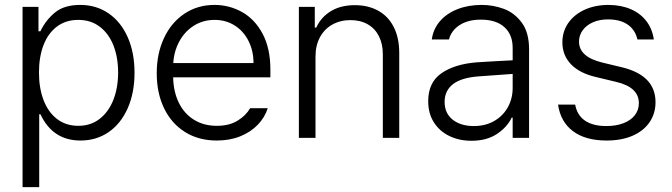

<svg xmlns="http://www.w3.org/2000/svg" viewBox="-20 -558 2719 777"><path d="M71.3 -530.3H135.7V-431.6H143.6Q165 -476.6 202.4 -507.3Q239.7 -538.1 304.7 -538.1Q369.6 -538.1 419.4 -503.9Q469.2 -469.7 496.8 -407.5Q524.4 -345.2 524.4 -263.7Q524.4 -182.1 496.8 -119.9Q469.2 -57.6 419.7 -23.4Q370.1 10.7 305.7 10.7Q193.4 10.7 143.6 -95.7H138.7V199.2H71.3ZM296.9 -48.8Q347.2 -48.8 383.5 -77.1Q419.9 -105.5 439 -154.5Q458 -203.6 458 -264.6Q458 -325.7 439.2 -373.8Q420.4 -421.9 384 -449.7Q347.7 -477.5 296.9 -477.5Q246.6 -477.5 210.7 -450.7Q174.8 -423.8 156.2 -375.7Q137.7 -327.6 137.7 -264.6Q137.7 -201.2 156.5 -152.3Q175.3 -103.5 211.2 -76.2Q247.1 -48.8 296.9 -48.8Z M614.3 -261.7Q614.3 -341.3 643.8 -404.3Q673.3 -467.3 726.6 -502.7Q779.8 -538.1 847.7 -538.1Q907.7 -538.1 959.5 -509.3Q1011.2 -480.5 1042.7 -421.4Q1074.2 -362.3 1074.2 -276.4V-245.1H680.7Q682.1 -185.5 704.1 -141.4Q726.1 -97.2 765.6 -73Q805.2 -48.8 857.4 -48.8Q907.7 -48.8 941.7 -69.8Q975.6 -90.8 992.2 -120.1H1063.5Q1051.8 -83 1023.2 -53.2Q994.6 -23.4 952.1 -6.3Q909.7 10.7 857.4 10.7Q783.7 10.7 728.8 -23.7Q673.8 -58.1 644 -119.9Q614.3 -181.6 614.3 -261.7ZM1005.9 -302.7Q1005.9 -352.1 985.8 -392.1Q965.8 -432.1 929.9 -454.8Q894 -477.5 848.6 -477.5Q801.8 -477.5 764.6 -454.1Q727.5 -430.7 705.8 -390.6Q684.1 -350.6 681.2 -302.7Z M1256.8 0H1189.5V-530.3H1253.9V-446.3H1259.8Q1279.3 -488.8 1319.1 -512.9Q1358.9 -537.1 1416 -537.1Q1470.2 -537.1 1510.7 -514.6Q1551.3 -492.2 1573.5 -448.5Q1595.7 -404.8 1595.7 -342.8V0H1529.3V-337.9Q1529.3 -380.4 1513.4 -411.6Q1497.6 -442.9 1468 -459.7Q1438.5 -476.6 1398.4 -476.6Q1357.4 -476.6 1325.2 -458.7Q1293 -440.9 1274.9 -407.5Q1256.8 -374 1256.8 -329.1Z M1908.2 -305.7Q1942.4 -308.1 1984.1 -310.3Q2025.9 -312.5 2054.7 -314V-364.3Q2054.7 -418 2021.2 -448.2Q1987.8 -478.5 1925.8 -478.5Q1874.5 -478.5 1840.6 -456.8Q1806.6 -435.1 1796.9 -398.4H1727.5Q1732.9 -439.9 1760 -471.7Q1787.1 -503.4 1831.1 -520.8Q1875 -538.1 1929.7 -538.1Q1975.6 -538.1 2018.8 -522.2Q2062 -506.3 2091.6 -466.3Q2121.1 -426.3 2121.1 -358.4V0H2054.7V-82H2050.8Q2032.2 -43 1990.7 -15.6Q1949.2 11.7 1887.7 11.7Q1838.9 11.7 1799.1 -7.3Q1759.3 -26.4 1736.1 -62.5Q1712.9 -98.6 1712.9 -148.4Q1712.9 -224.1 1765.9 -261.2Q1818.8 -298.3 1908.2 -305.7ZM1897.5 -47.9Q1944.8 -47.9 1980.5 -68.6Q2016.1 -89.4 2035.4 -124.5Q2054.7 -159.7 2054.7 -202.1V-258.8L1918 -249Q1848.1 -244.1 1813.7 -217.8Q1779.3 -191.4 1779.3 -145.5Q1779.3 -99.6 1812 -73.7Q1844.7 -47.9 1897.5 -47.9Z M2440.4 -479.5Q2406.2 -479.5 2379.6 -467.8Q2353 -456.1 2338.1 -435.5Q2323.2 -415 2323.2 -389.6Q2323.2 -327.6 2418 -304.7L2499 -285.2Q2632.8 -252 2632.8 -144.5Q2632.8 -99.1 2609.1 -64Q2585.4 -28.8 2540.8 -9Q2496.1 10.7 2434.6 10.7Q2349.6 10.7 2299.1 -26.9Q2248.5 -64.5 2238.3 -134.8H2307.6Q2315.4 -91.8 2347.4 -69.8Q2379.4 -47.9 2433.6 -47.9Q2473.1 -47.9 2502.9 -59.3Q2532.7 -70.8 2549.1 -91.8Q2565.4 -112.8 2565.4 -140.6Q2565.4 -205.1 2473.6 -226.6L2392.6 -246.1Q2326.2 -261.2 2291 -297.6Q2255.9 -334 2255.9 -386.7Q2255.9 -430.2 2279.5 -464.6Q2303.2 -499 2345.9 -518.6Q2388.7 -538.1 2443.4 -538.1Q2494.6 -537.6 2533.9 -520.3Q2573.2 -502.9 2596.7 -471.4Q2620.1 -439.9 2626 -398.4H2559.6Q2550.8 -437 2520.5 -458.3Q2490.2 -479.5 2440.4 -479.5Z"/></svg>

Font: Pretendard Std Light
Style: Regular
Weight: 300
Designer: Base glyphs from Inter by Rasmus Andersson; Hangeul glyphs from Noto Sans CJK(Source Han Sans) by Jang Soo-young and Kan
Foundry: Kil Hyung-jin
Version: Version 1.309